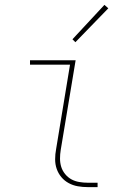

<svg xmlns="http://www.w3.org/2000/svg" viewBox="-20 -767 540 787"><path d="M340 0Q319 0 299 -3.5Q279 -7 261.5 -16.5Q244 -26 231.5 -41Q219 -56 212.5 -74.5Q206 -93 206 -114Q206 -135 210 -156L267 -502H103V-520H290L229 -153Q226 -135 226 -117Q226 -99 231 -83Q236 -67 247 -53.5Q258 -40 272.5 -32Q287 -24 304.5 -21Q322 -18 340 -18H380V0ZM289 -594 277 -606 408 -747 424 -733Z"/></svg>

Font: Iosevka SS04 Thin Oblique
Style: Regular
Weight: 100
Italic angle: -9°
Monospace: yes
Designer: Belleve Invis
Foundry: Belleve Invis
Version: Version 19.0.0; ttfautohint (v1.8.4)